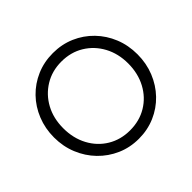

<svg xmlns="http://www.w3.org/2000/svg" viewBox="-162 -903 1119 1119"><g transform="rotate(-45 397.0 -344.0)"><path d="M398 10Q325 10 262.5 -17.5Q200 -45 153 -93.5Q106 -142 79.5 -206.5Q53 -271 53 -345Q53 -419 79 -483.5Q105 -548 151.5 -596Q198 -644 260.5 -671Q323 -698 396 -698Q469 -698 531.5 -671Q594 -644 641 -595.5Q688 -547 714 -483Q740 -419 740 -344Q740 -270 714 -205.5Q688 -141 641.5 -92.5Q595 -44 532.5 -17Q470 10 398 10ZM396 -61Q474 -61 534.5 -97.5Q595 -134 629.5 -198.5Q664 -263 664 -345Q664 -426 629.5 -490Q595 -554 534.5 -591Q474 -628 396 -628Q319 -628 258.5 -591Q198 -554 163.5 -490.5Q129 -427 129 -345Q129 -263 163.5 -198.5Q198 -134 258.5 -97.5Q319 -61 396 -61Z"/></g></svg>

Font: Outfit Light
Style: Regular
Weight: 300
Designer: Rodrigo Fuenzalida
Foundry: fragTYPE
Version: Version 1.100; ttfautohint (v1.8.4.7-5d5b)